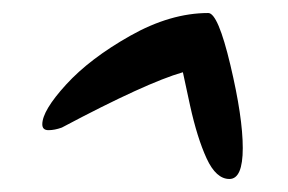

<svg xmlns="http://www.w3.org/2000/svg" viewBox="-20 -520 442 295"><path d="M261 -409Q205 -393 75 -324Q64 -320 54.5 -320Q45 -320 45 -329Q45 -350 81.5 -390Q118 -430 180 -465Q242 -500 300 -500Q315 -500 334 -420Q353 -340 353 -292.5Q353 -245 332.5 -245Q312 -245 297.5 -276.5Q283 -308 272 -358Q261 -408 261 -409Z"/></svg>

Font: Mrs Sheppards
Style: Regular
Weight: 400
Version: Version 1.000